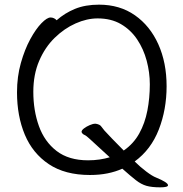

<svg xmlns="http://www.w3.org/2000/svg" viewBox="-20 -733 785 824"><path d="M505 -9Q476 4 441.5 11Q407 18 366 18Q259 18 189.5 -28.5Q120 -75 86.5 -155Q53 -235 53 -337Q53 -404 69.5 -462.5Q86 -521 110 -565Q134 -609 158 -633.5Q182 -658 197 -658Q205 -658 212 -654.5Q219 -651 223 -646Q258 -677 302 -695Q346 -713 405 -713Q494 -713 559 -667.5Q624 -622 659.5 -543Q695 -464 695 -363Q695 -263 661.5 -177Q628 -91 558 -40Q581 -17 607.5 3Q634 23 650 29Q701 50 701 62Q701 71 668 71Q631 71 608.5 64.5Q586 58 563.5 40.5Q541 23 505 -9ZM366 -136Q350 -151 342.5 -154Q335 -157 331 -164Q331 -165 330.5 -165.5Q330 -166 330 -167Q330 -174 340.5 -182Q351 -190 365 -196Q379 -202 388 -202H391Q408 -199 413.5 -191.5Q419 -184 428 -173Q436 -164 459.5 -139.5Q483 -115 511 -87Q553 -116 577.5 -160Q602 -204 612.5 -258.5Q623 -313 623 -371Q623 -422 609.5 -472.5Q596 -523 568.5 -564Q541 -605 499 -629.5Q457 -654 399 -654Q353 -654 304.5 -632.5Q256 -611 214.5 -570.5Q173 -530 148 -471.5Q123 -413 123 -339Q123 -259 147 -192Q171 -125 223 -85Q275 -45 358 -45Q384 -45 407.5 -48.5Q431 -52 451 -58Z"/></svg>

Font: Klee One SemiBold
Style: Regular
Weight: 600
Designer: Fontworks Inc.
Foundry: Fontworks Inc.
Version: Version 1.00;January 12, 2022;FontCreator 13.0.0.2683 64-bit